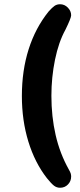

<svg xmlns="http://www.w3.org/2000/svg" viewBox="-20 -701 378 904"><path d="M83 -249Q83 -134 113.5 -34.5Q144 65 201 138Q222 164 234.5 173.5Q247 183 263 183Q285 183 300 167.5Q315 152 315 130Q315 123 313 116Q311 109 304 97Q262 22 242 -65Q222 -152 222 -250Q222 -337 239 -420Q256 -503 288 -561Q315 -616 315 -629Q315 -649 299.5 -665Q284 -681 263 -681Q248 -681 237 -673.5Q226 -666 209 -647Q147 -570 115 -469.5Q83 -369 83 -249Z"/></svg>

Font: Beiruti ExtraBold
Style: Regular
Weight: 800
Designer: Arlette Boutros
Foundry: Boutros
Version: Version 1.41